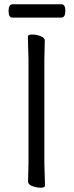

<svg xmlns="http://www.w3.org/2000/svg" viewBox="-20 -866 344 896"><path d="M111 -18 113 -107V-589L110 -695Q110 -705 129.5 -705Q149 -705 169 -697.5Q189 -690 189 -677L187 -588V-106L190 0Q190 10 170.5 10Q151 10 131 2.5Q111 -5 111 -18ZM266 -784H38Q20 -784 20 -815Q20 -846 39 -846H267Q285 -846 285 -815Q285 -784 266 -784Z"/></svg>

Font: LXGW WenKai
Style: Regular
Weight: 400
Designer: LXGW / Fontworks Inc.
Foundry: LXGW / Fontworks Inc.
Version: Version 1.520; June 14, 2025